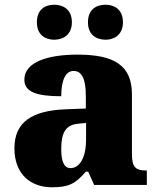

<svg xmlns="http://www.w3.org/2000/svg" viewBox="-20 -782 666 812"><path d="M427 -614C462 -614 500 -634 500 -688C500 -743 462 -762 427 -762C388 -762 352 -743 352 -688C352 -634 388 -614 427 -614ZM209 -614C246 -614 284 -634 284 -688C284 -743 246 -762 209 -762C172 -762 136 -743 136 -688C136 -634 172 -614 209 -614ZM199 10C270 10 298 -4 343 -56H353L378 0H601V-61H597C552 -61 538 -77 538 -131V-383C538 -507 461 -551 308 -551C185 -551 83 -521 83 -445C83 -394 133 -375 239 -375C239 -446 259 -482 291 -482C326 -482 343 -449 343 -375V-323L262 -320C114 -315 41 -265 41 -155C41 -43 112 10 199 10ZM278 -71C251 -71 239 -99 239 -152C239 -220 257 -255 313 -259L344 -262V-191C344 -118 318 -71 278 -71Z"/></svg>

Font: Noto Serif Gurmukhi Black
Style: Regular
Weight: 900
Designer: Vaibhav Singh and the Monotype Design Team
Foundry: Monotype Imaging Inc.
Version: Version 2.004